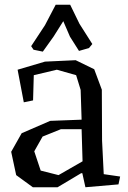

<svg xmlns="http://www.w3.org/2000/svg" viewBox="-20 -773 536 807"><path d="M151 -56 226 -37 327 -95 323 -230H236L159 -199L124 -137ZM409 -182 416 -41 485 -31 478 2 339 14 326 -45H321L222 14H118L48 -37L27 -135L71 -213L191 -265L323 -270L319 -395L300 -457L219 -480L122 -457L119 -351L80 -343L54 -480L169 -514L298 -520L376 -482L408 -396ZM354 -571 312 -559 274 -619 246 -684 205 -619 160 -556 121 -564 111 -579 169 -667 214 -753H275L314 -673L368 -588Z"/></svg>

Font: Alike Angular
Style: Regular
Weight: 400
Version: Version 1.210